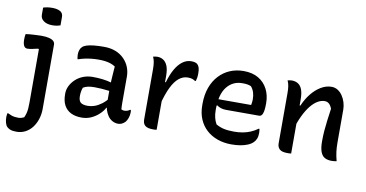

<svg xmlns="http://www.w3.org/2000/svg" viewBox="-87 -1005 2755 1445"><g transform="rotate(10 1290.0 -282.5)"><path d="M161 -544Q196 -544 219.5 -538.5Q243 -533 255 -522Q267 -511 267 -495Q267 -443 267 -396.5Q267 -350 267 -304.5Q267 -259 267 -212Q267 -165 267 -113.5Q267 -62 267 -2Q267 38 255 75Q243 112 221.5 140Q200 168 169.5 184Q139 200 101 200Q86 200 73 198Q60 196 49.5 191Q39 186 30 178Q19 168 13.5 147.5Q8 127 8 106Q8 96 9 88.5Q10 81 12 74H17Q31 81 43 85.5Q55 90 68 92Q81 94 97 94Q110 94 121 90.5Q132 87 141 83Q149 66 153.5 49Q158 32 159.5 11Q161 -10 161 -35Q161 -92 161 -141.5Q161 -191 161 -238Q161 -285 161 -334.5Q161 -384 161 -441L155 -444Q143 -442 131.5 -439Q120 -436 110 -434Q100 -432 90.5 -431Q81 -430 74 -430Q56 -430 47.5 -447Q39 -464 39 -495Q39 -507 40 -517.5Q41 -528 43 -536Q58 -538 72.5 -539.5Q87 -541 102.5 -541.5Q118 -542 132.5 -543Q147 -544 161 -544ZM138 -755Q144 -757 152.5 -759Q161 -761 170 -762.5Q179 -764 188.5 -764.5Q198 -765 207 -765Q244 -765 267 -752.5Q290 -740 290 -710V-646Q284 -644 276.5 -642Q269 -640 261 -638.5Q253 -637 244.5 -636.5Q236 -636 227 -636Q188 -636 163 -653.5Q138 -671 138 -700Z M849 -353Q849 -328 849 -303Q849 -278 849 -253Q849 -228 849 -202.5Q849 -177 849 -152Q849 -138 849.5 -126.5Q850 -115 851 -103Q856 -100 862 -98.5Q868 -97 873 -97Q885 -97 896 -100.5Q907 -104 916 -111H922Q923 -106 923.5 -102.5Q924 -99 924 -94Q924 -71 916.5 -49.5Q909 -28 897 -15Q884 -3 871.5 2.5Q859 8 845 8Q821 8 800.5 -3.5Q780 -15 766.5 -34.5Q753 -54 745 -79Q737 -104 737 -130Q737 -158 737 -187.5Q737 -217 737 -240Q737 -274 738.5 -302Q740 -330 742 -357Q744 -384 746 -412Q729 -423 710 -429.5Q691 -436 668.5 -439Q646 -442 618 -442Q588 -442 562 -439Q536 -436 512.5 -431Q489 -426 466 -418H460Q459 -425 457.5 -434Q456 -443 456 -453Q456 -470 461 -486Q466 -502 477 -512Q487 -523 509 -530Q531 -537 564 -540.5Q597 -544 641 -544Q692 -544 730.5 -528.5Q769 -513 795.5 -486Q822 -459 835.5 -425Q849 -391 849 -353ZM526 -146Q526 -113 542 -99Q558 -85 597 -85Q622 -85 648 -94Q674 -103 701 -123Q728 -143 753 -175L754 -96H738Q724 -69 698.5 -45Q673 -21 639.5 -5.5Q606 10 566 10Q518 10 484 -7Q450 -24 432 -57.5Q414 -91 414 -141V-147Q414 -178 428 -206Q442 -234 466.5 -257Q491 -280 524.5 -293Q558 -306 597 -306Q638 -306 673.5 -301.5Q709 -297 735 -289.5Q761 -282 771 -273Q777 -268 781 -260.5Q785 -253 787 -241.5Q789 -230 789 -214Q761 -221 733 -224.5Q705 -228 677.5 -230Q650 -232 624 -232Q595 -232 574 -227.5Q553 -223 537 -213Q532 -199 529 -183.5Q526 -168 526 -149Z M1132 -362H1145Q1162 -422 1186 -464Q1210 -506 1240.5 -528.5Q1271 -551 1307 -551Q1324 -551 1336 -547.5Q1348 -544 1355 -537Q1365 -527 1369.5 -511.5Q1374 -496 1374 -469Q1374 -461 1373.5 -453.5Q1373 -446 1372 -438.5Q1371 -431 1369 -424Q1367 -417 1365 -410H1359Q1348 -418 1335 -422Q1322 -426 1303 -426Q1266 -426 1235 -401Q1204 -376 1178.5 -324Q1153 -272 1132 -190ZM1139 2Q1133 3 1128.5 3.5Q1124 4 1119.5 4Q1115 4 1110 4Q1089 4 1074 0Q1059 -4 1050 -12Q1041 -20 1037 -31.5Q1033 -43 1033 -58Q1033 -99 1033 -138.5Q1033 -178 1033 -216.5Q1033 -255 1033 -292.5Q1033 -330 1033 -367Q1033 -404 1033 -441Q1033 -471 1029.5 -493.5Q1026 -516 1017 -535Q1022 -537 1027.5 -537.5Q1033 -538 1038.5 -539Q1044 -540 1049 -540Q1074 -540 1094.5 -527.5Q1115 -515 1127 -486.5Q1139 -458 1139 -408Q1139 -367 1139 -324.5Q1139 -282 1139 -240Q1139 -198 1139 -156.5Q1139 -115 1139 -75.5Q1139 -36 1139 2Z M1708 -547Q1775 -547 1821 -520Q1867 -493 1891.5 -445.5Q1916 -398 1916 -338V-333Q1916 -299 1912 -277.5Q1908 -256 1900 -246Q1892 -236 1880 -236H1628Q1605 -236 1587 -242Q1569 -248 1557 -258L1539 -248L1540 -305H1807Q1809 -315 1810.5 -326Q1812 -337 1812 -347Q1812 -378 1804.5 -401.5Q1797 -425 1781 -444Q1767 -450 1752.5 -452.5Q1738 -455 1714 -455Q1641 -455 1596 -398.5Q1551 -342 1551 -229V-220Q1551 -188 1557.5 -162.5Q1564 -137 1576 -116Q1603 -100 1635 -92.5Q1667 -85 1714 -85Q1749 -85 1780 -90.5Q1811 -96 1839.5 -108Q1868 -120 1894 -139H1900Q1901 -132 1902 -124.5Q1903 -117 1903 -108Q1903 -82 1896 -64.5Q1889 -47 1876 -34Q1860 -18 1834.5 -7.5Q1809 3 1778 8Q1747 13 1711 13Q1654 13 1605.5 -4Q1557 -21 1521 -53.5Q1485 -86 1465 -133Q1445 -180 1445 -240V-250Q1445 -320 1465 -375Q1485 -430 1521 -468.5Q1557 -507 1604.5 -527Q1652 -547 1708 -547Z M2514 0Q2504 2 2495 3Q2486 4 2475 4Q2446 4 2424.5 -7Q2403 -18 2391.5 -47.5Q2380 -77 2380 -129Q2380 -171 2383 -209.5Q2386 -248 2391.5 -289.5Q2397 -331 2404 -381Q2395 -405 2381.5 -417.5Q2368 -430 2348 -430Q2321 -430 2294 -414Q2267 -398 2241.5 -366.5Q2216 -335 2193 -287.5Q2170 -240 2151 -176L2149 -365H2173Q2195 -417 2227.5 -457.5Q2260 -498 2299.5 -521.5Q2339 -545 2380 -545Q2406 -545 2427 -532Q2448 -519 2463.5 -496.5Q2479 -474 2487.5 -446Q2496 -418 2496 -390Q2496 -349 2496 -308Q2496 -267 2496 -226Q2496 -185 2496 -144Q2496 -101 2500 -70Q2504 -39 2514 0ZM2167 2Q2162 3 2157 3.5Q2152 4 2147.5 4Q2143 4 2138 4Q2117 4 2102 0Q2087 -4 2078 -12.5Q2069 -21 2065 -32Q2061 -43 2061 -58Q2061 -109 2061 -158Q2061 -207 2061 -254.5Q2061 -302 2061 -348.5Q2061 -395 2061 -441Q2061 -471 2057.5 -493.5Q2054 -516 2045 -535Q2051 -537 2056 -537.5Q2061 -538 2066.5 -539Q2072 -540 2077 -540Q2104 -540 2124.5 -527.5Q2145 -515 2156 -486.5Q2167 -458 2167 -408Q2167 -339 2167 -268.5Q2167 -198 2167 -129.5Q2167 -61 2167 2Z"/></g></svg>

Font: Recursive Casual Medium
Style: Regular
Weight: 500
Version: Version 1.047